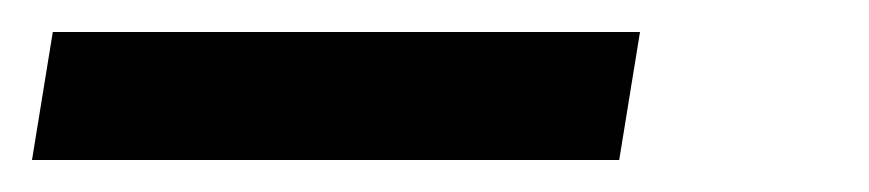

<svg xmlns="http://www.w3.org/2000/svg" viewBox="-23 -20 543 120"><path d="M364 80H-3L10 0H377Z"/></svg>

Font: Iosevka Slab Medium
Style: Italic
Weight: 500
Italic angle: -9°
Monospace: yes
Designer: Belleve Invis
Foundry: Belleve Invis
Version: Version 11.1.0; ttfautohint (v1.8.3)